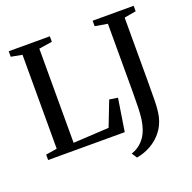

<svg xmlns="http://www.w3.org/2000/svg" viewBox="-156 -898 1231 1233"><g transform="rotate(-20 460.0 -281.5)"><path d="M31 0V-37L107.5 -49.5V-691.5L32 -705.5V-743H313V-705.5L222.5 -691.5V-48L466.5 -61.5L532.5 -231.5L589.5 -222.5L554.5 0ZM549.5 144.5Q577 136 600.8 118.8Q624.5 101.5 642.8 75.5Q661 49.5 671.5 14.5Q679.5 -11 683.8 -41.2Q688 -71.5 689.5 -115.8Q691 -160 691 -227V-691L605.5 -705.5V-743H886V-705.5L805.5 -691.5V-264.5Q805.5 -186 804.5 -123.2Q803.5 -60.5 794 -18Q781.5 36.5 749 78Q716.5 119.5 670.5 145.5Q624.5 171.5 572.5 180Z"/></g></svg>

Font: Merriweather 72pt Medium
Style: Regular
Weight: 500
Version: Version 2.100